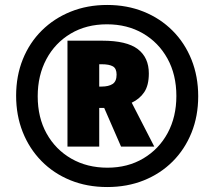

<svg xmlns="http://www.w3.org/2000/svg" viewBox="-20 -744 864 774"><path d="M412 10Q331 10 263.5 -17.5Q196 -45 147 -95Q98 -145 71.5 -212Q45 -279 45 -358Q45 -438 72 -505Q99 -572 148.5 -621Q198 -670 265 -697Q332 -724 412 -724Q492 -724 559 -697Q626 -670 675.5 -620.5Q725 -571 752 -503.5Q779 -436 779 -356Q779 -276 752 -209Q725 -142 676 -93Q627 -44 560 -17Q493 10 412 10ZM413 -68Q495 -68 558 -105.5Q621 -143 656 -208Q691 -273 691 -357Q691 -443 655 -508Q619 -573 556 -609.5Q493 -646 411 -646Q328 -646 265 -608.5Q202 -571 167 -505.5Q132 -440 132 -356Q132 -270 168 -205.5Q204 -141 267.5 -104.5Q331 -68 413 -68ZM252 -153V-580H392Q491 -580 535.5 -546Q580 -512 580 -448Q580 -400 561.5 -372.5Q543 -345 511 -330L602 -153H468L400 -309H380V-153ZM389 -395Q418 -395 434 -405.5Q450 -416 450 -443Q450 -468 435 -476.5Q420 -485 390 -485H380V-395Z"/></svg>

Font: Noto Sans Khmer UI SemiCondensed Black
Style: Regular
Weight: 900
Width: 4
Designer: Danh Hong and the Monotype Design Team
Foundry: Monotype Imaging Inc.
Version: Version 2.002; ttfautohint (v1.8.4.7-5d5b)